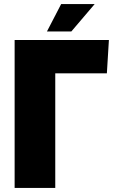

<svg xmlns="http://www.w3.org/2000/svg" viewBox="-20 -925 571 945"><path d="M52 0V-728H516L506 -564H252V0ZM211 -770 281 -905H446L331 -770Z"/></svg>

Font: Murecho Black
Style: Regular
Weight: 900
Designer: Neil Summerour
Foundry: Positype
Version: Version 1.010; ttfautohint (v1.8.3)